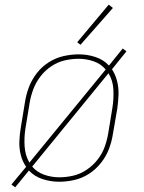

<svg xmlns="http://www.w3.org/2000/svg" viewBox="-20 -771 616 823"><path d="M45 32 104 -40Q127 -15 162 -3.5Q197 8 233 8H234Q266 8 299 0.5Q332 -7 361.5 -26Q391 -45 413 -73Q435 -101 447 -132.5Q459 -164 464 -197L483 -307Q487 -336 488 -365.5Q489 -395 482 -423Q475 -451 460 -474L522 -551L506 -563L447 -490Q424 -515 389.5 -526.5Q355 -538 318 -538H317Q285 -538 252 -530.5Q219 -523 189 -504Q159 -485 137.5 -457Q116 -429 104 -397.5Q92 -366 87 -333L69 -223Q64 -194 63 -164.5Q62 -135 69 -107Q76 -79 92 -56L29 20ZM106 -74Q88 -105 85.5 -143.5Q83 -182 89 -220L107 -330Q112 -360 123 -389Q134 -418 153.5 -443.5Q173 -469 200 -487Q227 -505 257 -512Q287 -519 317 -519Q351 -519 382 -508Q413 -497 433 -473ZM234 -11Q201 -11 169.5 -22Q138 -33 118 -57L445 -457Q464 -426 466 -387.5Q468 -349 462 -310L444 -200Q439 -170 428.5 -141Q418 -112 398 -86.5Q378 -61 351 -43Q324 -25 294 -18Q264 -11 234 -11ZM325 -579 464 -737 446 -751 311 -590Z"/></svg>

Font: Iosevka Sparkle Thin Oblique
Style: Regular
Weight: 100
Italic angle: -9°
Designer: Belleve Invis
Foundry: Belleve Invis
Version: Version 4.5.0; ttfautohint (v1.8.3)